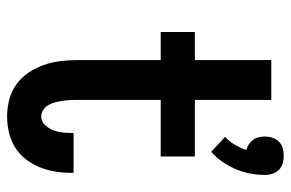

<svg xmlns="http://www.w3.org/2000/svg" viewBox="-159 -651 818 540"><g transform="rotate(90 250.0 -381.0)"><path d="M407 -566 365 -605Q378 -617 387 -632.5Q396 -648 402 -665Q393 -667 385.5 -672Q378 -677 373 -684Q368 -691 366 -699.5Q364 -708 364 -717Q364 -728 367.5 -738.5Q371 -749 378.5 -756.5Q386 -764 396.5 -767Q407 -770 418 -770Q429 -770 439.5 -767Q450 -764 457.5 -756.5Q465 -749 468.5 -738.5Q472 -728 472 -717Q472 -696 468 -675Q464 -654 455.5 -634.5Q447 -615 435 -597.5Q423 -580 407 -566ZM308 8Q284 8 260.5 2Q237 -4 217.5 -18Q198 -32 184.5 -52Q171 -72 163 -94.5Q155 -117 152 -141Q149 -165 149 -189V-424H70V-520H149V-735H261V-520H420V-424H261V-189Q261 -178 261.5 -168Q262 -158 263.5 -148Q265 -138 267.5 -128Q270 -118 275 -109Q280 -100 288.5 -94Q297 -88 308 -88Q321 -88 331 -98Q341 -108 346 -121Q351 -134 352.5 -147.5Q354 -161 354 -175V-179H466V-169Q466 -147 462 -124.5Q458 -102 449.5 -81.5Q441 -61 426.5 -43Q412 -25 393 -13.5Q374 -2 352 3Q330 8 308 8Z"/></g></svg>

Font: Iosevka Algr
Style: Bold
Weight: 700
Monospace: yes
Designer: Belleve Invis
Foundry: Belleve Invis
Version: Version 26.0.2; ttfautohint (v1.8.3)